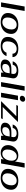

<svg xmlns="http://www.w3.org/2000/svg" viewBox="2386 -3124 748 5561"><g transform="rotate(90 2760.5 -344.0)"><path d="M169 -683H298L178 0H49Z M357 -194Q357 -283 400.5 -352.5Q444 -422 522 -461Q600 -500 701 -500Q822 -500 892.5 -445.5Q963 -391 963 -296Q963 -207 920 -137.5Q877 -68 799 -29Q721 10 621 10Q498 10 427.5 -44.5Q357 -99 357 -194ZM834 -302Q834 -373 798 -412.5Q762 -452 696 -452Q638 -452 590 -417.5Q542 -383 514.5 -322.5Q487 -262 487 -188Q487 -117 523 -77.5Q559 -38 624 -38Q683 -38 731 -73Q779 -108 806.5 -168.5Q834 -229 834 -302Z M1050 -190Q1050 -282 1092 -352.5Q1134 -423 1210.5 -461.5Q1287 -500 1389 -500Q1505 -500 1569.5 -456Q1634 -412 1635 -331H1536Q1535 -388 1497.5 -420Q1460 -452 1396 -452Q1333 -452 1283.5 -418Q1234 -384 1206.5 -323.5Q1179 -263 1179 -186Q1179 -115 1216 -76.5Q1253 -38 1323 -38Q1385 -38 1435 -70Q1485 -102 1506 -159H1605Q1577 -77 1500.5 -33.5Q1424 10 1309 10Q1187 10 1118.5 -42Q1050 -94 1050 -190Z M1704 -110Q1704 -199 1776.5 -249Q1849 -299 1978 -299H2114L2120 -333Q2123 -348 2123 -361Q2123 -405 2094.5 -428.5Q2066 -452 2012 -452Q1952 -452 1911 -422.5Q1870 -393 1853 -337H1756Q1781 -416 1852 -458Q1923 -500 2032 -500Q2140 -500 2195 -463Q2250 -426 2250 -357Q2250 -340 2247 -322L2219 -162Q2203 -68 2205 0H2084Q2082 -30 2082 -43Q2082 -62 2083 -73Q2046 -30 1995.5 -10Q1945 10 1888 10Q1797 10 1750.5 -21.5Q1704 -53 1704 -110ZM2090 -171 2104 -250H2005Q1922 -250 1877.5 -214.5Q1833 -179 1833 -113Q1833 -75 1856.5 -55.5Q1880 -36 1925 -36Q1989 -36 2034.5 -74Q2080 -112 2090 -171Z M2478 -683H2607L2487 0H2358Z M2754 -606Q2754 -644 2783 -671Q2812 -698 2854 -698Q2887 -698 2907 -681Q2927 -664 2927 -636Q2927 -598 2898 -571Q2869 -544 2827 -544Q2794 -544 2774 -561Q2754 -578 2754 -606ZM2752 -490H2882L2796 0H2666Z M3346 -442H3021L3046 -490H3516L3080 -48H3431L3406 0H2909Z M3534 -110Q3534 -199 3606.5 -249Q3679 -299 3808 -299H3944L3950 -333Q3953 -348 3953 -361Q3953 -405 3924.5 -428.5Q3896 -452 3842 -452Q3782 -452 3741 -422.5Q3700 -393 3683 -337H3586Q3611 -416 3682 -458Q3753 -500 3862 -500Q3970 -500 4025 -463Q4080 -426 4080 -357Q4080 -340 4077 -322L4049 -162Q4033 -68 4035 0H3914Q3912 -30 3912 -43Q3912 -62 3913 -73Q3876 -30 3825.5 -10Q3775 10 3718 10Q3627 10 3580.5 -21.5Q3534 -53 3534 -110ZM3920 -171 3934 -250H3835Q3752 -250 3707.5 -214.5Q3663 -179 3663 -113Q3663 -75 3686.5 -55.5Q3710 -36 3755 -36Q3819 -36 3864.5 -74Q3910 -112 3920 -171Z M4183 -196Q4183 -280 4223 -349.5Q4263 -419 4332 -459.5Q4401 -500 4484 -500Q4549 -500 4594 -475Q4639 -450 4658 -404L4706 -683H4836L4715 0H4586L4600 -80Q4530 10 4406 10Q4339 10 4288.5 -16Q4238 -42 4210.5 -88.5Q4183 -135 4183 -196ZM4635 -305Q4635 -375 4601 -415Q4567 -455 4507 -455Q4452 -455 4407.5 -419.5Q4363 -384 4337 -322Q4311 -260 4311 -184Q4311 -114 4344 -75.5Q4377 -37 4436 -37Q4491 -37 4536.5 -73Q4582 -109 4608.5 -170.5Q4635 -232 4635 -305Z M4871 -194Q4871 -283 4914.5 -352.5Q4958 -422 5036 -461Q5114 -500 5215 -500Q5336 -500 5406.5 -445.5Q5477 -391 5477 -296Q5477 -207 5434 -137.5Q5391 -68 5313 -29Q5235 10 5135 10Q5012 10 4941.5 -44.5Q4871 -99 4871 -194ZM5348 -302Q5348 -373 5312 -412.5Q5276 -452 5210 -452Q5152 -452 5104 -417.5Q5056 -383 5028.5 -322.5Q5001 -262 5001 -188Q5001 -117 5037 -77.5Q5073 -38 5138 -38Q5197 -38 5245 -73Q5293 -108 5320.5 -168.5Q5348 -229 5348 -302Z"/></g></svg>

Font: Fahkwang SemiBold
Style: Italic
Weight: 600
Italic angle: -10°
Version: Version 1.000; ttfautohint (v1.6)